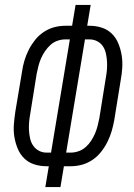

<svg xmlns="http://www.w3.org/2000/svg" viewBox="-20 -755 540 775"><path d="M163 0 177 -84H168Q142 -84 118.5 -91.5Q95 -99 78 -115.5Q61 -132 51.5 -155Q42 -178 38 -202.5Q34 -227 36 -253Q38 -279 42 -305L69 -466Q72 -488 78.5 -510Q85 -532 95.5 -553Q106 -574 121 -593Q136 -612 156 -625.5Q176 -639 198.5 -645Q221 -651 244 -651H271L285 -735H346L332 -651H341Q367 -651 390.5 -643.5Q414 -636 431 -619.5Q448 -603 457.5 -580Q467 -557 471 -532.5Q475 -508 473.5 -482Q472 -456 467 -430L441 -269Q437 -247 430.5 -225Q424 -203 413.5 -182Q403 -161 388 -142Q373 -123 353 -109.5Q333 -96 310.5 -90Q288 -84 266 -84H238L224 0ZM186 -139 262 -596H244Q228 -596 212 -590.5Q196 -585 183.5 -573.5Q171 -562 161.5 -548Q152 -534 145.5 -519Q139 -504 135 -488Q131 -472 128 -457L102 -295Q99 -279 97.5 -262Q96 -245 97 -228.5Q98 -212 101.5 -196Q105 -180 114 -167Q123 -154 137 -146.5Q151 -139 168 -139ZM247 -139H266Q281 -139 297 -144.5Q313 -150 326 -161.5Q339 -173 348 -187Q357 -201 363.5 -216Q370 -231 374 -247Q378 -263 381 -278L407 -440Q410 -456 411.5 -473Q413 -490 412 -506.5Q411 -523 407.5 -539Q404 -555 395.5 -568Q387 -581 372.5 -588.5Q358 -596 341 -596H323Z"/></svg>

Font: Iosevka SS04 Light Oblique
Style: Regular
Weight: 300
Italic angle: -9°
Monospace: yes
Designer: Belleve Invis
Foundry: Belleve Invis
Version: Version 19.0.0; ttfautohint (v1.8.4)